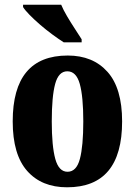

<svg xmlns="http://www.w3.org/2000/svg" viewBox="-20 -786 573 816"><path d="M265 10Q157 10 95.5 -59.5Q34 -129 34 -270Q34 -550 268 -550Q375 -550 437 -480.5Q499 -411 499 -270Q499 10 265 10ZM267 -56Q305 -56 319.5 -110.5Q334 -165 334 -270Q334 -376 319 -429.5Q304 -483 266 -483Q229 -483 214.5 -429.5Q200 -376 200 -270Q200 -165 215 -110.5Q230 -56 267 -56ZM251 -606Q229 -620 202.5 -639.5Q176 -659 150.5 -681Q125 -703 105.5 -723Q86 -743 78 -756V-766H240Q249 -744 265 -717Q281 -690 298 -664Q315 -638 327 -619V-606Z"/></svg>

Font: Noto Serif Lao ExtraCondensed Black
Style: Regular
Weight: 900
Width: 2
Designer: Monotype Design Team
Foundry: Monotype Imaging Inc.
Version: Version 2.003; ttfautohint (v1.8.4.7-5d5b)